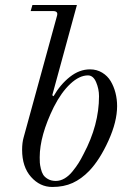

<svg xmlns="http://www.w3.org/2000/svg" viewBox="-20 -732 520 764"><path d="M138 -106Q138 -94 138.5 -85Q139 -76 142.5 -61Q146 -46 152 -36.5Q158 -27 171 -19.5Q184 -12 202 -12Q220 -12 237 -22Q254 -32 268.5 -50Q283 -68 292.5 -83Q302 -98 313 -120Q374 -235 374 -349Q374 -378 362.5 -405Q351 -432 330 -432Q296 -432 260 -398.5Q224 -365 194 -306Q138 -192 138 -106ZM68 -136Q68 -164 74 -185L206 -666Q210 -678 206 -683Q202 -688 191 -688H102L109 -712H286L188 -353L193 -349Q220 -396 258 -426Q296 -456 338 -456Q365 -456 386.5 -443Q408 -430 420.5 -409Q433 -388 439.5 -362.5Q446 -337 446 -310Q446 -248 411.5 -172Q377 -96 335 -52Q304 -20 269 -4Q234 12 188 12Q139 12 103.5 -28Q68 -68 68 -136Z"/></svg>

Font: Old Standard TT
Style: Italic
Weight: 400
Italic angle: -15.2°
Designer: Alexey Kryukov <alexios@thessalonica.org.ru>
Version: Version 2.2